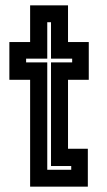

<svg xmlns="http://www.w3.org/2000/svg" viewBox="-20 -697 399 717"><path d="M92.5 0V-399H15V-540H92.5V-677H234V-540H311.5V-399H234V-141.5H308V0ZM156.5 -63H246V-77H170.5V-464H249.5V-478H170.5V-614H156.5V-478H77.5V-464H156.5Z"/></svg>

Font: Tourney Condensed Regular
Style: Bold
Weight: 700
Width: 3
Designer: Tyler Finck
Foundry: Etcetera Type Co
Version: Version 1.010; ttfautohint (v1.8.3)